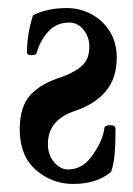

<svg xmlns="http://www.w3.org/2000/svg" viewBox="-20 -445 331 477"><path d="M162 12Q109 12 69 -23Q29 -58 29 -124Q29 -180 55.5 -209Q82 -238 134 -254Q169 -267 185.5 -283.5Q202 -300 202 -329Q202 -353 187.5 -371Q173 -389 152 -389Q120 -389 99.5 -366Q79 -343 71 -313Q69 -308 58 -308Q47 -308 47 -315Q47 -360 62 -407Q97 -425 146 -425Q179 -425 207.5 -409.5Q236 -394 253 -366.5Q270 -339 270 -302Q270 -251 243.5 -219Q217 -187 168 -170Q99 -148 99 -87Q99 -60 114.5 -42Q130 -24 149 -24Q188 -24 213 -64Q226 -83 232 -99Q238 -115 239 -125Q239 -134 254 -134Q267 -134 267 -125Q267 -84 264.5 -59.5Q262 -35 256 -18Q220 12 162 12Z"/></svg>

Font: Junicode Two Beta Condensed Medium
Style: Regular
Weight: 500
Width: 3
Designer: Peter S. Baker
Foundry: Briery Creek Software
Version: Version 1.053; ttfautohint (v1.8.4)